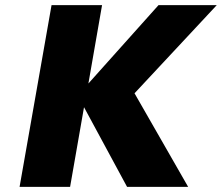

<svg xmlns="http://www.w3.org/2000/svg" viewBox="-20 -725 861 745"><path d="M473 0 306 -309 252 0H56L180 -705H376L323 -401L595 -705H821L502 -363L710 0Z"/></svg>

Font: Fz Poppins ExtBd
Style: Italic
Weight: 800
Italic angle: -10°
Designer: Ninad Kale (Devanagari), Jonny Pinhorn (Latin)
Foundry: Indian Type Foundry
Version: Vit hóa bi Vntype.Com & FontZin.Com